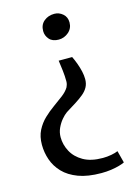

<svg xmlns="http://www.w3.org/2000/svg" viewBox="-135 -820 754 1059"><g transform="rotate(-15 242.0 -290.0)"><path d="M318 -492.5Q328.5 -471 337 -447.5Q345.5 -424 350.8 -400.8Q356 -377.5 356 -356.5Q356 -331 345.5 -311.5Q335 -292 315.5 -275.8Q296 -259.5 269.8 -243Q243.5 -226.5 211.5 -206.5Q196.5 -196 180.5 -177Q164.5 -158 153.2 -133.5Q142 -109 142 -81.5Q142 -39.5 162.8 -0.2Q183.5 39 226.8 64Q270 89 338 89Q362.5 89 386.8 84.5Q411 80 425 73.5L443 142.5Q431.5 148.5 411 154.2Q390.5 160 364.2 163.8Q338 167.5 309 167.5Q231.5 167.5 178.2 147.5Q125 127.5 92.8 93.8Q60.5 60 46 18Q31.5 -24 31.5 -68Q31.5 -115 49.2 -149.8Q67 -184.5 94.2 -210.5Q121.5 -236.5 151.2 -257.5Q181 -278.5 206.2 -298Q231.5 -317.5 244.5 -339Q247 -343.5 249.8 -352.8Q252.5 -362 252.5 -371Q252.5 -402 248.8 -432.8Q245 -463.5 241 -492.5ZM284 -748.5Q311 -748.5 332.2 -730.2Q353.5 -712 353.5 -681Q353.5 -647.5 328.8 -626Q304 -604.5 272 -604.5Q236.5 -604.5 218.5 -625.2Q200.5 -646 200.5 -672Q200.5 -708 224.8 -728.2Q249 -748.5 284 -748.5Z"/></g></svg>

Font: Merriweather SemiBold
Style: Regular
Weight: 600
Version: Version 2.100